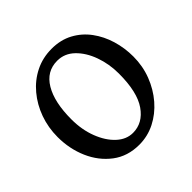

<svg xmlns="http://www.w3.org/2000/svg" viewBox="-155 -721 875 875"><g transform="rotate(-45 283.0 -283.0)"><path d="M265.6 13.2Q190.9 13.2 137.5 -27.3Q84 -67.9 55.4 -133.5Q26.9 -199.2 26.9 -274.9Q26.9 -335.9 46.6 -390.9Q66.4 -445.8 102.1 -488.3Q137.7 -530.8 186 -554.9Q234.4 -579.1 292 -579.1Q350.1 -579.1 394.8 -554.9Q439.5 -530.8 469.7 -489.7Q500 -448.7 515.4 -397.2Q530.8 -345.7 530.8 -290.5Q530.8 -229.5 509.8 -174.8Q488.8 -120.1 452.1 -77.6Q415.5 -35.2 367.7 -11Q319.8 13.2 265.6 13.2ZM283.7 -45.4Q347.2 -45.4 388.2 -104.2Q429.2 -163.1 429.2 -282.2Q429.2 -344.2 409.4 -399.2Q389.6 -454.1 354.2 -488.3Q318.8 -522.5 271.5 -522.5Q202.6 -522.5 165.5 -460Q128.4 -397.5 128.4 -287.6Q128.4 -220.7 149.7 -165.5Q170.9 -110.4 206.1 -77.9Q241.2 -45.4 283.7 -45.4Z"/></g></svg>

Font: Dai Banna SIL Medium
Style: Regular
Weight: 500
Designer: Victor Gaultney
Foundry: SIL International
Version: Version 4.000